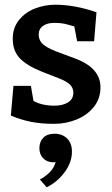

<svg xmlns="http://www.w3.org/2000/svg" viewBox="-20 -515 473 814"><path d="M37 -151H111L122 -87Q158 -67 211 -67Q246 -67 268.5 -81Q291 -95 291 -122Q291 -142 277 -156Q263 -170 232 -182L158 -211Q93 -237 63.5 -268.5Q34 -300 34 -351Q34 -397 60.5 -430Q87 -463 128.5 -479Q170 -495 214 -495Q297 -495 389 -463L379 -340H307L295 -403Q290 -404 266.5 -411Q243 -418 210 -418Q180 -418 162 -405Q144 -392 144 -368Q144 -345 160.5 -329Q177 -313 218 -297L296 -268Q406 -228 406 -145Q406 -97 378 -62Q350 -27 305 -8.5Q260 10 210 10Q154 10 111.5 1.5Q69 -7 26 -25ZM285 128Q285 173 254 215Q223 257 178 279L149 246Q172 234 190.5 215.5Q209 197 216 172Q213 173 206 173Q180 173 163.5 156.5Q147 140 147 113Q147 86 163.5 69Q180 52 211 52Q244 52 264.5 72Q285 92 285 128Z"/></svg>

Font: Enriqueta SemiBold
Style: Regular
Weight: 600
Designer: Viviana Monsalve, Gustavo Ibarra
Foundry: 72Puntos
Version: Version 2.000